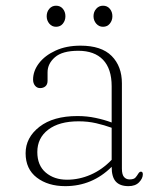

<svg xmlns="http://www.w3.org/2000/svg" viewBox="-20 -626 546 656"><path d="M67.5 -102.5Q67.5 -156 114.8 -192.8Q162 -229.5 244.5 -229.5Q277 -229.5 306.5 -223.2Q336 -217 361.5 -207.5V-331.5Q361.5 -391 332 -421.8Q302.5 -452.5 247.5 -452.5Q193 -452.5 167.8 -430.5Q142.5 -408.5 142.5 -379V-350Q142.5 -337.5 135.2 -331.2Q128 -325 117 -325Q106.5 -325 99.8 -333.2Q93 -341.5 93 -354Q93 -383.5 113.2 -410Q133.5 -436.5 170 -453.2Q206.5 -470 255 -470Q326.5 -470 361.5 -434.8Q396.5 -399.5 396.5 -341.5V-50Q396.5 -29.5 403.8 -21.2Q411 -13 422.5 -13Q437.5 -13 443 -19.5Q448.5 -26 452 -32Q456.5 -39.5 461.5 -39.5Q468 -39.5 468 -30.5Q468 -16.5 455.2 -3.2Q442.5 10 419 10Q390 10 375.8 -5.5Q361.5 -21 361.5 -56Q295 10 203 10Q144 10 105.8 -19.2Q67.5 -48.5 67.5 -102.5ZM107.5 -106.5Q107.5 -61 136.2 -36.5Q165 -12 209 -12Q250.5 -12 290 -29.2Q329.5 -46.5 361.5 -80V-189.5Q336.5 -198.5 308.5 -205Q280.5 -211.5 248.5 -211.5Q182 -211.5 144.8 -183Q107.5 -154.5 107.5 -106.5ZM171.5 -534.5Q157.5 -534.5 148.5 -545.2Q139.5 -556 139.5 -570.5Q139.5 -585.5 148.5 -596Q157.5 -606.5 171.5 -606.5Q186 -606.5 194.8 -596Q203.5 -585.5 203.5 -570.5Q203.5 -556 194.8 -545.2Q186 -534.5 171.5 -534.5ZM332 -534.5Q318 -534.5 308.8 -545.2Q299.5 -556 299.5 -570.5Q299.5 -585.5 308.8 -596Q318 -606.5 332 -606.5Q346.5 -606.5 355.2 -596Q364 -585.5 364 -570.5Q364 -556 355.2 -545.2Q346.5 -534.5 332 -534.5Z"/></svg>

Font: Fraunces 9pt Thin
Style: Regular
Weight: 100
Version: Version 1.000;[b76b70a41]